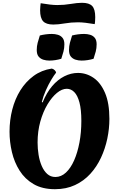

<svg xmlns="http://www.w3.org/2000/svg" viewBox="-20 -1324 847 1369"><path d="M372 25Q282 25 220 -11Q158 -47 120 -107Q82 -167 65 -239.5Q48 -312 48 -385Q48 -467 67.5 -543Q87 -619 125.5 -680.5Q164 -742 220 -783Q276 -824 349 -835Q360 -833 369.5 -824Q379 -815 380 -806Q366 -789 345.5 -755Q325 -721 306.5 -679Q288 -637 278 -596L284 -594Q312 -663 351.5 -709.5Q391 -756 438.5 -780Q486 -804 536 -804Q596 -804 647 -769Q698 -734 729 -661.5Q760 -589 760 -476Q760 -406 745 -335Q730 -264 700 -199.5Q670 -135 624 -84.5Q578 -34 515 -4.5Q452 25 372 25ZM375 -62Q416 -62 450 -93.5Q484 -125 508.5 -180.5Q533 -236 546.5 -308Q560 -380 560 -462Q560 -543 546.5 -593.5Q533 -644 509.5 -667.5Q486 -691 456 -691Q422 -691 386 -661.5Q350 -632 318.5 -579.5Q287 -527 267.5 -457.5Q248 -388 248 -308Q248 -264 255 -220.5Q262 -177 277.5 -141Q293 -105 317 -83.5Q341 -62 375 -62ZM417 -905Q398 -899 375.5 -895.5Q353 -892 332 -892Q309 -892 288.5 -898.5Q268 -905 255 -921Q242 -937 242 -968Q242 -994 248.5 -1019Q255 -1044 264 -1071Q283 -1076 305.5 -1079Q328 -1082 350 -1082Q372 -1082 392.5 -1076Q413 -1070 426 -1054Q439 -1038 439 -1008Q439 -981 432.5 -956Q426 -931 417 -905ZM647 -905Q628 -899 605.5 -895.5Q583 -892 562 -892Q539 -892 518.5 -898.5Q498 -905 485 -921Q472 -937 472 -968Q472 -994 478.5 -1019Q485 -1044 494 -1071Q513 -1076 535.5 -1079Q558 -1082 580 -1082Q602 -1082 622.5 -1076Q643 -1070 656 -1054Q669 -1038 669 -1008Q669 -981 662.5 -956Q656 -931 647 -905ZM360 -1149Q309 -1149 287.5 -1172.5Q266 -1196 266 -1251Q266 -1262 267.5 -1278.5Q269 -1295 270 -1301Q305 -1295 335.5 -1291.5Q366 -1288 388 -1288Q438 -1288 484.5 -1296Q531 -1304 565 -1304Q616 -1304 637.5 -1281Q659 -1258 659 -1202Q659 -1191 658 -1174.5Q657 -1158 655 -1152Q620 -1158 590 -1161.5Q560 -1165 537 -1165Q487 -1165 441 -1157Q395 -1149 360 -1149Z"/></svg>

Font: Merienda Black
Style: Regular
Weight: 900
Designer: Eduardo Rodriguez Tunni
Foundry: Eduardo Rodriguez Tunni
Version: Version 2.001